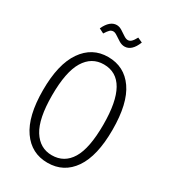

<svg xmlns="http://www.w3.org/2000/svg" viewBox="-212 -991 994 1112"><g transform="rotate(30 285.0 -435.0)"><path d="M335 -794.9Q316.9 -794.9 298.3 -805.9Q279.8 -816.9 264.2 -827.9Q248.5 -838.9 236.8 -838.9Q223.6 -838.9 214.1 -829.8Q204.6 -820.8 190.9 -798.8L159.2 -814.9Q189.9 -880.9 235.8 -880.9Q252.9 -880.9 270.8 -869.9Q288.6 -858.9 304.4 -847.9Q320.3 -836.9 333 -836.9Q345.7 -836.9 356.2 -846.9Q366.7 -856.9 378.9 -879.9L411.1 -865.2Q383.3 -794.9 335 -794.9ZM285.2 -695.8Q393.6 -695.8 455.3 -607.4Q517.1 -519 517.1 -341.8Q517.1 -168 455.6 -78.4Q394 11.2 285.2 11.2Q177.7 11.2 115.5 -77.9Q53.2 -167 53.2 -340.8Q53.2 -514.6 116 -605.2Q178.7 -695.8 285.2 -695.8ZM285.2 -646Q204.1 -646 158.9 -572Q113.8 -498 113.8 -340.8Q113.8 -185.5 159.4 -112.3Q205.1 -39.1 285.2 -39.1Q368.2 -39.1 412.1 -111.6Q456.1 -184.1 456.1 -341.8Q456.1 -646 285.2 -646Z"/></g></svg>

Font: Fira Sans Compressed Light
Style: Regular
Weight: 300
Width: 1
Designer: Carrois Corporate & Edenspiekermann AG
Foundry: Carrois Corporate GbR & Edenspiekermann AG
Version: Version 4.203;PS 004.203;hotconv 1.0.88;makeotf.lib2.5.64775